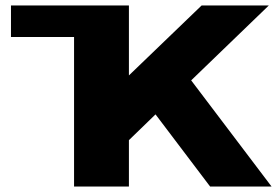

<svg xmlns="http://www.w3.org/2000/svg" viewBox="-20 -680 1020 700"><path d="M20 -545V-660H450V-405L715 -660H960L677 -387L970 0H746L547 -263L450 -169V0H250V-545Z"/></svg>

Font: Xolonium
Style: Bold
Weight: 700
Designer: Severin Meyer
Version: Version 4.2